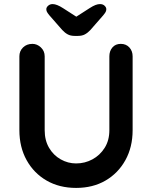

<svg xmlns="http://www.w3.org/2000/svg" viewBox="-20 -916 745 941"><path d="M572 -701Q598 -701 614 -683.5Q630 -666 630 -640V-278Q630 -195 594.5 -131Q559 -67 497 -31Q435 5 353 5Q271 5 208.5 -31Q146 -67 110.5 -131Q75 -195 75 -278V-640Q75 -666 93 -683.5Q111 -701 139 -701Q162 -701 180.5 -683.5Q199 -666 199 -640V-278Q199 -228 220.5 -191.5Q242 -155 277.5 -135Q313 -115 353 -115Q396 -115 433 -135Q470 -155 493 -191.5Q516 -228 516 -278V-640Q516 -666 531 -683.5Q546 -701 572 -701ZM335 -822 419 -876Q436 -887 448 -891.5Q460 -896 470 -896Q484 -896 492.5 -888Q501 -880 501 -871Q501 -864 498 -858Q495 -852 486 -841L423 -769Q410 -755 396 -747.5Q382 -740 362 -740H346Q326 -740 312 -747.5Q298 -755 285 -769L222 -841Q213 -852 210 -858Q207 -864 207 -871Q207 -880 216 -888Q225 -896 238 -896Q258 -896 289 -876L373 -822Z"/></svg>

Font: zvoove
Style: Bold
Weight: 700
Designer: Vernon Adams (Nunito) & Andrew Paglinawan (Quicksand)
Foundry: zvoove
Version: Version 3.006